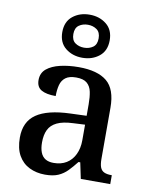

<svg xmlns="http://www.w3.org/2000/svg" viewBox="-90 -881 754 957"><g transform="rotate(10 286.5 -402.0)"><path d="M204 10Q160 10 124.5 -7.5Q89 -25 69 -60.5Q49 -96 49 -151Q49 -231 105 -269.5Q161 -308 276 -312L358 -315V-373Q358 -409 352.5 -436Q347 -463 329 -478.5Q311 -494 274 -494Q239 -494 220.5 -480Q202 -466 195.5 -441.5Q189 -417 189 -385Q141 -385 116 -399.5Q91 -414 91 -449Q91 -485 116.5 -506Q142 -527 184.5 -537Q227 -547 278 -547Q373 -547 420.5 -508Q468 -469 468 -375V-117Q468 -89 474 -73.5Q480 -58 494 -51.5Q508 -45 530 -45H533V0H384L367 -81H358Q337 -54 317 -33.5Q297 -13 271 -1.5Q245 10 204 10ZM236 -55Q274 -55 301 -71.5Q328 -88 343 -119Q358 -150 358 -191V-270L299 -267Q247 -265 217 -250.5Q187 -236 174.5 -210Q162 -184 162 -146Q162 -116 170 -95.5Q178 -75 194.5 -65Q211 -55 236 -55ZM286 -596Q236 -596 201 -624Q166 -652 166 -705Q166 -758 201 -786Q236 -814 286 -814Q336 -814 371 -786Q406 -758 406 -705Q406 -652 371 -624Q336 -596 286 -596ZM286 -647Q312 -647 331 -660.5Q350 -674 350 -705Q350 -736 331 -749.5Q312 -763 286 -763Q260 -763 241 -749.5Q222 -736 222 -705Q222 -674 241 -660.5Q260 -647 286 -647Z"/></g></svg>

Font: Noto Serif Armenian Medium
Style: Regular
Weight: 500
Version: Version 2.007